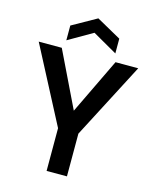

<svg xmlns="http://www.w3.org/2000/svg" viewBox="-132 -1005 885 1094"><g transform="rotate(15 310.0 -458.0)"><path d="M250 0V-252L16 -700H152L319 -355H303L469 -700H603L370 -252V0ZM166 -748V-835L310 -916L455 -835V-748L310 -831Z"/></g></svg>

Font: DM Sans 12pt SemiBold
Style: Regular
Weight: 600
Version: Version 4.004;gftools[0.9.30]